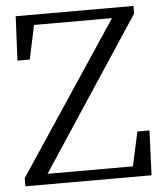

<svg xmlns="http://www.w3.org/2000/svg" viewBox="-52 -775 704 822"><g transform="rotate(-5 299.5 -364.5)"><path d="M24 0V-35L456 -685H121L90 -539H37L46 -729H552V-696L123 -45H490L522 -192H574L566 0Z"/></g></svg>

Font: Cactus Classical Serif
Style: Regular
Weight: 400
Designer: Henry Chan (via Glyphwiki)、田海東、宇文滿月
Foundry: Moonlit Owen
Version: Version 1.000